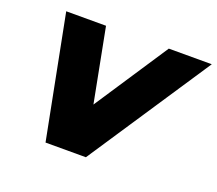

<svg xmlns="http://www.w3.org/2000/svg" viewBox="-111 -803 1080 956"><g transform="rotate(20 429.0 -325.0)"><path d="M213.9 0H427.7L858.4 -649.5H630.7L373.3 -259.4L298 -649.5H87.1Z"/></g></svg>

Font: Calandify
Style: Semi Bold Italic
Weight: 700
Italic angle: -12°
Designer: Larry Fischer
Foundry: Larry Fischer
Version: Version 1.0; ttfautohint (v1.8.4.7-5d5b)